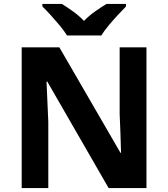

<svg xmlns="http://www.w3.org/2000/svg" viewBox="-20 -954 853 974"><path d="M723 0H531L220 -540H216Q218 -489 220.5 -438Q223 -387 225 -336V0H90V-714H281L591 -179H594Q593 -229 591 -278Q589 -327 587 -376V-714H723ZM320 -774Q306 -797 283.5 -824Q261 -851 237.5 -877Q214 -903 195 -921V-934H294Q320 -918 350 -896.5Q380 -875 406 -848Q432 -875 463 -896.5Q494 -918 520 -934H619V-921Q601 -903 577 -877Q553 -851 530.5 -824Q508 -797 494 -774Z"/></svg>

Font: Noto Sans Duployan
Style: Bold
Weight: 700
Designer: David Corbett
Foundry: David Corbett
Version: Version 3.001